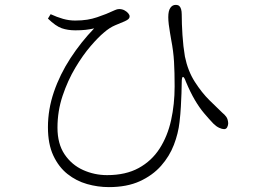

<svg xmlns="http://www.w3.org/2000/svg" viewBox="-20 -733 1040 785"><path d="M176 -657 187 -675Q213 -663 237.5 -656Q262 -649 287 -649Q315 -649 336.5 -652.5Q358 -656 377 -662.5Q396 -669 414 -676Q440 -687 449.5 -691.5Q459 -696 467 -696Q479 -696 488.5 -691Q498 -686 504 -679Q510 -672 510 -666Q510 -660 505.5 -655.5Q501 -651 490 -646Q473 -639 450.5 -629.5Q428 -620 405 -600Q383 -582 351 -545Q319 -508 288 -456Q257 -404 236 -341.5Q215 -279 215 -211Q215 -145 244 -102Q273 -59 319.5 -38Q366 -17 418 -17Q494 -17 547 -46Q600 -75 632.5 -125.5Q665 -176 679.5 -241.5Q694 -307 694 -380Q694 -437 691.5 -480.5Q689 -524 680 -570Q678 -583 675 -599.5Q672 -616 670 -633Q668 -650 668 -663Q668 -689 676.5 -701Q685 -713 698 -713Q708 -713 713 -708.5Q718 -704 720.5 -695Q723 -686 723 -674Q723 -637 726 -590Q729 -543 736 -502Q748 -443 776.5 -398.5Q805 -354 836.5 -323Q868 -292 889 -272Q898 -265 905 -255.5Q912 -246 913 -229Q913 -221 909 -213Q905 -205 896 -205Q888 -205 876 -210.5Q864 -216 852 -228Q834 -247 814.5 -270Q795 -293 776.5 -324.5Q758 -356 740 -399Q733 -419 728 -418.5Q723 -418 723 -396Q723 -377 722 -352Q721 -327 719.5 -297.5Q718 -268 714 -234Q709 -188 691 -141Q673 -94 638.5 -55Q604 -16 551.5 8Q499 32 425 32Q380 32 336 19.5Q292 7 256 -21.5Q220 -50 198 -97Q176 -144 176 -213Q176 -286 200.5 -357.5Q225 -429 268 -495Q311 -561 365 -617Q348 -613 330 -611Q312 -609 288 -609Q257 -609 232.5 -617.5Q208 -626 176 -657Z"/></svg>

Font: Noto Serif JP
Style: Regular
Weight: 200
Designer: Ryoko NISHIZUKA 西塚涼子 (kana & ideographs); Frank Grießhammer (Latin, Greek & Cyrillic); Wenlong ZHANG 张文龙 (bopomofo); San
Foundry: Adobe
Version: Version 2.001;hotconv 1.1.0;makeotfexe 2.6.0